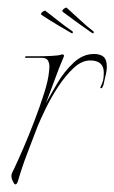

<svg xmlns="http://www.w3.org/2000/svg" viewBox="-20 -473 301 505"><path d="M21 12Q18 12 15.5 7Q13 2 12 0Q11 -2 10.5 -5Q10 -8 10 -10Q10 -15 12.5 -20Q15 -25 17 -29Q27 -50 41.5 -83.5Q56 -117 70.5 -155Q85 -193 96 -227.5Q107 -262 109 -285Q109 -288 109.5 -291Q110 -294 110 -297Q110 -307 106 -314Q102 -321 89 -321H48Q45 -321 46 -323Q47 -325 48 -325Q56 -325 76.5 -325Q97 -325 116 -326Q135 -327 140 -329Q141 -329 141.5 -329.5Q142 -330 143 -330Q151 -330 147 -322L135 -293L101 -202Q113 -224 131 -254.5Q149 -285 173.5 -308Q198 -331 227 -331Q244 -331 252.5 -323.5Q261 -316 261 -297Q261 -290 259 -280Q257 -270 254 -258Q253 -255 252.5 -251.5Q252 -248 250 -245Q249 -241 246 -241Q243 -241 244 -243Q249 -254 251 -261Q253 -268 253 -282Q253 -314 217 -314Q195 -314 173.5 -294Q152 -274 133 -245Q114 -216 100 -187Q86 -158 79 -141Q65 -104 51.5 -69Q38 -34 27 4Q24 12 21 12ZM221 -387Q208 -396 185 -412.5Q162 -429 145 -442Q145 -442 144.5 -442.5Q144 -443 144 -444Q144 -447 148 -450Q152 -453 155 -453Q172 -438 189.5 -421.5Q207 -405 225 -391Q227 -390 226.5 -387Q226 -384 221 -387ZM166 -387Q152 -395 129.5 -408.5Q107 -422 89 -434Q89 -434 88.5 -434.5Q88 -435 88 -436Q88 -439 92 -442Q96 -445 99 -445Q116 -432 133.5 -418Q151 -404 170 -391Q172 -390 171.5 -387Q171 -384 166 -387Z"/></svg>

Font: Explora
Style: Regular
Weight: 400
Designer: Robert E. Leuschke
Foundry: Robert E. Leuschke
Version: Version 1.010